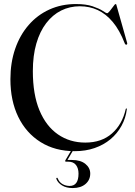

<svg xmlns="http://www.w3.org/2000/svg" viewBox="-20 -733 670 950"><path d="M607.5 -192Q602 -148 581 -110Q560 -72 526.5 -44Q493 -16 448.2 -0.5Q403.5 15 350 15Q252.5 15 180.8 -30Q109 -75 70.2 -155Q31.5 -235 31.5 -341Q31.5 -423 55 -491.2Q78.5 -559.5 121.8 -609.2Q165 -659 224.5 -686Q284 -713 355.5 -713Q405.5 -713 438.5 -701.8Q471.5 -690.5 488.8 -679Q506 -667.5 509.5 -667.5Q514.5 -667.5 523.5 -678.8Q532.5 -690 540.8 -701.5Q549 -713 551 -713Q553 -713 554.5 -711.8Q556 -710.5 556.5 -706.5L609 -521Q610 -517.5 609.2 -515.2Q608.5 -513 606 -512Q603 -511.5 600.8 -513.2Q598.5 -515 597 -519Q571.5 -584.5 537.8 -624.5Q504 -664.5 463.5 -683.2Q423 -702 375.5 -702Q325 -702 282.5 -680.8Q240 -659.5 208.5 -618.2Q177 -577 159.8 -517.5Q142.5 -458 142.5 -381Q142.5 -266 175.2 -187.2Q208 -108.5 266.8 -68Q325.5 -27.5 402 -27.5Q482.5 -27.5 533.8 -72.5Q585 -117.5 602 -193Q603 -195 603.5 -196Q604 -197 605.5 -196.5Q606.5 -196.5 607 -195.2Q607.5 -194 607.5 -192ZM340 -1.5H349L312 61.5L310 58.5Q316.5 58.5 321.2 58.5Q326 58.5 335.5 58.5Q378.5 58.5 402.5 78Q426.5 97.5 426.5 126Q426.5 157.5 403 177.5Q379.5 197.5 340 197.5Q308 197.5 287 184.5Q266 171.5 259 152.5Q258 150.5 258.5 149Q259 147.5 260.5 147Q262.5 146 263.8 147Q265 148 266 150.5Q273.5 169 289.5 178Q305.5 187 324.5 187Q368.5 187 368.5 126Q368.5 99.5 355.8 83.2Q343 67 318 67H306.5Q303.5 67 302.8 65Q302 63 303.5 60Z"/></svg>

Font: Fraunces 120pt
Style: Regular
Weight: 400
Version: Version 1.000;[b76b70a41]